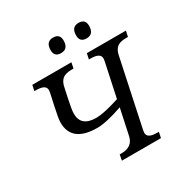

<svg xmlns="http://www.w3.org/2000/svg" viewBox="-202 -1075 1196 1239"><g transform="rotate(-30 396.5 -455.0)"><path d="M351.1 0 358.9 -42H372.1Q455.1 -42 470.2 -113.8L511.2 -305.2Q387.2 -262.2 321.8 -262.2Q130.9 -262.2 130.9 -410.2Q130.9 -439.5 149.9 -524.9L167 -603Q170.9 -621.1 170.9 -630.9Q170.9 -670.9 99.1 -670.9H85.9L95.2 -712.9H386.2L377.9 -670.9H365.2Q317.4 -670.9 295.9 -652.8Q274.4 -634.8 267.1 -599.1L252 -529.8Q233.9 -447.3 233.9 -417Q233.9 -321.8 346.2 -321.8Q406.2 -321.8 522 -359.9L574.2 -604Q578.1 -622.1 578.1 -631.8Q578.1 -671.9 505.9 -671.9H493.2L502 -713.9H793L784.2 -671.9H771Q723.1 -671.9 702.1 -653.8Q681.2 -635.7 673.8 -600.1L569.8 -109.9Q565.9 -91.3 565.9 -82Q565.9 -42 638.2 -42H650.9L642.1 0ZM358.9 -796.9Q309.1 -796.9 309.1 -847.2Q309.1 -910.2 362.8 -910.2Q413.1 -910.2 413.1 -859.9Q413.1 -796.9 358.9 -796.9ZM548.8 -796.9Q499 -796.9 499 -847.2Q499 -910.2 552.7 -910.2Q603 -910.2 603 -859.9Q603 -796.9 548.8 -796.9Z"/></g></svg>

Font: Droid Serif
Style: Italic
Weight: 400
Italic angle: -12°
Designer: Monotype Design team
Foundry: Monotype Imaging Inc.
Version: Version 1.03